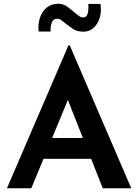

<svg xmlns="http://www.w3.org/2000/svg" viewBox="-20 -1004 737 1024"><path d="M17 0 345 -762H352L680 0H528L466 -157H212L147 0ZM258 -268H422L342 -471ZM426 -835Q392 -835 370 -849.5Q348 -864 329 -879Q318 -889 307 -896.5Q296 -904 284 -904Q264 -904 256 -883Q248 -862 250 -836H186Q182 -875 193 -909Q204 -943 229 -963.5Q254 -984 291 -984Q316 -984 335.5 -970.5Q355 -957 372 -942Q386 -930 398.5 -920.5Q411 -911 423 -911Q443 -911 448 -933Q453 -955 451 -983H516Q522 -940 511 -906.5Q500 -873 477.5 -854Q455 -835 426 -835Z"/></svg>

Font: Reem Kufi SemiBold
Style: Regular
Weight: 600
Designer: Khaled Hosny
Version: Version 1.001